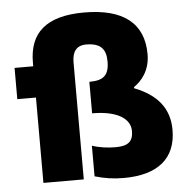

<svg xmlns="http://www.w3.org/2000/svg" viewBox="-52 -761 801 820"><g transform="rotate(-5 349.0 -350.5)"><path d="M335 -573C396 -573 420 -547 420 -493C420 -431 393 -413 335 -413V-278C441 -278 498 -242 498 -188C498 -144 477 -125 423 -125C388 -125 353 -130 322 -140V-9C363 3 401 9 446 9C593 9 671 -56 671 -178C671 -271 619 -332 523 -369V-374C554 -395 593 -437 593 -509C593 -642 506 -710 338 -710C174 -710 102 -642 102 -516V-500H22V-366H102V0H275V-502C275 -544 291 -573 335 -573Z"/></g></svg>

Font: LT Wave Black
Style: Regular
Weight: 900
Designer: Daniel Lyons
Version: Version 2.5 (Glyphs App)